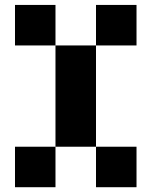

<svg xmlns="http://www.w3.org/2000/svg" viewBox="-20 -812 623 790"><path d="M83.3 -750H125V-708.3H83.3ZM125 -750H166.7V-708.3H125ZM166.7 -750H208.3V-708.3H166.7ZM166.7 -708.3H208.3V-666.7H166.7ZM166.7 -666.7H208.3V-625H166.7ZM125 -666.7H166.7V-625H125ZM83.3 -666.7H125V-625H83.3ZM83.3 -708.3H125V-666.7H83.3ZM125 -708.3H166.7V-666.7H125ZM208.3 -458.3H250V-416.7H208.3ZM250 -458.3H291.7V-416.7H250ZM291.7 -458.3H333.3V-416.7H291.7ZM291.7 -416.7H333.3V-375H291.7ZM291.7 -375H333.3V-333.3H291.7ZM250 -375H291.7V-333.3H250ZM208.3 -416.7H250V-375H208.3ZM250 -416.7H291.7V-375H250ZM208.3 -375H250V-333.3H208.3ZM375 -666.7H416.7V-625H375ZM375 -708.3H416.7V-666.7H375ZM375 -750H416.7V-708.3H375ZM416.7 -750H458.3V-708.3H416.7ZM458.3 -750H500V-708.3H458.3ZM458.3 -708.3H500V-666.7H458.3ZM458.3 -666.7H500V-625H458.3ZM416.7 -708.3H458.3V-666.7H416.7ZM416.7 -666.7H458.3V-625H416.7ZM375 -208.3H416.7V-166.7H375ZM416.7 -208.3H458.3V-166.7H416.7ZM416.7 -166.7H458.3V-125H416.7ZM458.3 -166.7H500V-125H458.3ZM458.3 -125H500V-83.3H458.3ZM416.7 -125H458.3V-83.3H416.7ZM375 -125H416.7V-83.3H375ZM375 -166.7H416.7V-125H375ZM458.3 -208.3H500V-166.7H458.3ZM166.7 -208.3H208.3V-166.7H166.7ZM166.7 -166.7H208.3V-125H166.7ZM125 -125H166.7V-83.3H125ZM83.3 -125H125V-83.3H83.3ZM83.3 -166.7H125V-125H83.3ZM83.3 -208.3H125V-166.7H83.3ZM125 -208.3H166.7V-166.7H125ZM125 -166.7H166.7V-125H125ZM166.7 -125H208.3V-83.3H166.7ZM375 -791.7H416.7V-750H375ZM416.7 -791.7H458.3V-750H416.7ZM458.3 -791.7H500V-750H458.3ZM500 -791.7H541.7V-750H500ZM500 -750H541.7V-708.3H500ZM500 -708.3H541.7V-666.7H500ZM500 -666.7H541.7V-625H500ZM500 -208.3H541.7V-166.7H500ZM500 -166.7H541.7V-125H500ZM500 -125H541.7V-83.3H500ZM500 -83.3H541.7V-41.7H500ZM458.3 -83.3H500V-41.7H458.3ZM416.7 -83.3H458.3V-41.7H416.7ZM375 -83.3H416.7V-41.7H375ZM166.7 -83.3H208.3V-41.7H166.7ZM125 -83.3H166.7V-41.7H125ZM83.3 -83.3H125V-41.7H83.3ZM41.7 -125H83.3V-83.3H41.7ZM41.7 -83.3H83.3V-41.7H41.7ZM41.7 -166.7H83.3V-125H41.7ZM41.7 -208.3H83.3V-166.7H41.7ZM166.7 -791.7H208.3V-750H166.7ZM125 -791.7H166.7V-750H125ZM83.3 -791.7H125V-750H83.3ZM41.7 -791.7H83.3V-750H41.7ZM41.7 -750H83.3V-708.3H41.7ZM41.7 -708.3H83.3V-666.7H41.7ZM41.7 -666.7H83.3V-625H41.7ZM208.3 -500H250V-458.3H208.3ZM250 -500H291.7V-458.3H250ZM291.7 -500H333.3V-458.3H291.7ZM333.3 -500H375V-458.3H333.3ZM333.3 -458.3H375V-416.7H333.3ZM333.3 -416.7H375V-375H333.3ZM333.3 -375H375V-333.3H333.3ZM208.3 -250H250V-208.3H208.3ZM250 -250H291.7V-208.3H250ZM291.7 -250H333.3V-208.3H291.7ZM333.3 -250H375V-208.3H333.3ZM333.3 -291.7H375V-250H333.3ZM333.3 -333.3H375V-291.7H333.3ZM291.7 -333.3H333.3V-291.7H291.7ZM250 -333.3H291.7V-291.7H250ZM250 -291.7H291.7V-250H250ZM291.7 -291.7H333.3V-250H291.7ZM208.3 -291.7H250V-250H208.3ZM208.3 -333.3H250V-291.7H208.3ZM208.3 -541.7H250V-500H208.3ZM208.3 -583.3H250V-541.7H208.3ZM208.3 -625H250V-583.3H208.3ZM250 -625H291.7V-583.3H250ZM291.7 -625H333.3V-583.3H291.7ZM333.3 -625H375V-583.3H333.3ZM333.3 -583.3H375V-541.7H333.3ZM333.3 -541.7H375V-500H333.3ZM291.7 -541.7H333.3V-500H291.7ZM250 -541.7H291.7V-500H250ZM291.7 -583.3H333.3V-541.7H291.7ZM250 -583.3H291.7V-541.7H250Z"/></svg>

Font: Yarndings 20
Style: Regular
Weight: 400
Designer: Sarah Cadigan-Fried
Version: Version 1.000; ttfautohint (v1.8.4.7-5d5b)